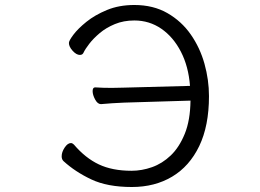

<svg xmlns="http://www.w3.org/2000/svg" viewBox="-20 -732 1040 769"><path d="M477 -321Q454 -320 429.5 -318.5Q405 -317 385 -315H384Q371 -315 361 -333.5Q351 -352 351 -367Q351 -382 361 -382H362Q376 -381 392.5 -380.5Q409 -380 427 -380Q440 -380 452.5 -380.5Q465 -381 476 -381L741 -388Q735 -466 704.5 -525Q674 -584 626 -617Q578 -650 518 -650Q475 -650 440 -635.5Q405 -621 379.5 -599.5Q354 -578 337.5 -556.5Q321 -535 315 -522Q311 -512 300 -512Q286 -512 271 -528.5Q256 -545 256 -560Q256 -569 274 -593Q292 -617 326 -644.5Q360 -672 408.5 -692Q457 -712 518 -712Q594 -712 650.5 -679.5Q707 -647 744 -594Q781 -541 799 -476.5Q817 -412 817 -347Q817 -228 778 -147Q739 -66 669.5 -24.5Q600 17 508 17Q410 17 345.5 -13.5Q281 -44 234 -87Q227 -94 227 -106Q227 -123 239 -141Q251 -159 264 -159Q270 -159 276 -153Q322 -99 376 -73.5Q430 -48 507 -48Q548 -48 589 -62.5Q630 -77 664 -109.5Q698 -142 720 -196Q742 -250 743 -329Z"/></svg>

Font: Moon Stars Kai T
Style: Regular
Weight: 400
Designer: GuiWonder
Version: Version 1.101